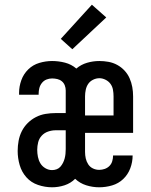

<svg xmlns="http://www.w3.org/2000/svg" viewBox="-20 -787 640 815"><path d="M201 8Q171 8 141.5 -2Q112 -12 92 -34.5Q72 -57 63.5 -86.5Q55 -116 55 -146Q55 -168 59 -189.5Q63 -211 72.5 -230Q82 -249 97.5 -264.5Q113 -280 132.5 -290Q152 -300 173.5 -303.5Q195 -307 216 -307H259V-403Q259 -414 255 -424.5Q251 -435 242.5 -442Q234 -449 223 -451.5Q212 -454 201 -454Q189 -454 177.5 -449.5Q166 -445 158 -435Q150 -425 147 -413Q144 -401 144 -389V-385H61V-393Q61 -420 70.5 -446.5Q80 -473 100 -492.5Q120 -512 147 -520Q174 -528 201 -528Q229 -528 256 -521Q283 -514 304 -496Q324 -513 349.5 -520.5Q375 -528 402 -528Q421 -528 440.5 -524.5Q460 -521 477.5 -511.5Q495 -502 508.5 -487.5Q522 -473 530 -455Q538 -437 541.5 -417.5Q545 -398 545 -378V-223H341V-142Q341 -128 344 -114.5Q347 -101 354.5 -89.5Q362 -78 374.5 -72Q387 -66 401 -66Q413 -66 424.5 -70Q436 -74 444.5 -82.5Q453 -91 456.5 -103Q460 -115 460 -127H543Q543 -99 533 -72.5Q523 -46 503 -27Q483 -8 456 0Q429 8 401 8Q373 8 346 -0.5Q319 -9 299 -28Q280 -9 254 -0.5Q228 8 201 8ZM341 -297H462V-378Q462 -392 459.5 -406Q457 -420 449 -431Q441 -442 428 -448.5Q415 -455 402 -455Q388 -455 375 -448.5Q362 -442 354.5 -431Q347 -420 344 -406Q341 -392 341 -378ZM201 -65Q211 -65 220.5 -68.5Q230 -72 236.5 -79.5Q243 -87 247.5 -96Q252 -105 254.5 -114.5Q257 -124 258 -134Q259 -144 259 -154V-234H216Q200 -234 184 -228.5Q168 -223 157 -211Q146 -199 142 -183Q138 -167 138 -151Q138 -136 141 -121Q144 -106 151.5 -93.5Q159 -81 172.5 -73Q186 -65 201 -65ZM287 -578 238 -622 370 -767 431 -713Z"/></svg>

Font: Nova Nerd Font
Style: Regular
Weight: 400
Designer: Belleve Invis
Foundry: Belleve Invis
Version: Version 24.1.4; ttfautohint (v1.8.4);Nerd Fonts 3.1.1